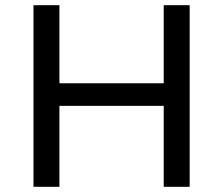

<svg xmlns="http://www.w3.org/2000/svg" viewBox="-20 -720 860 740"><path d="M711 -700V0H611V-312H209V0H109V-700H209V-399H611V-700Z"/></svg>

Font: APTA Sans Medium
Style: Bold
Weight: 500
Version: Version 7.200